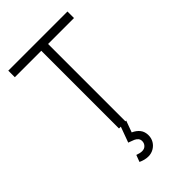

<svg xmlns="http://www.w3.org/2000/svg" viewBox="-283 -817 1160 1160"><g transform="rotate(-45 297.0 -237.0)"><path d="M256.5 0V-664H30.5V-720H536V-664H314.5V0ZM263 245.5Q233 245.5 201 230.5L217.5 187Q241.5 196 258.5 196Q278.5 196 290.2 183.2Q302 170.5 302 153Q302 138.5 293.8 129Q285.5 119.5 273.2 114Q261 108.5 239 101Q238 101 237.2 100.8Q236.5 100.5 235.5 100L273 -2.5L321 -3L294 71Q322 83.5 338 104Q354 124.5 354 155.5Q354 180.5 341.8 201Q329.5 221.5 308.5 233.5Q287.5 245.5 263 245.5Z"/></g></svg>

Font: Vela Sans Light
Style: Regular
Weight: 300
Designer: Principal design: Mikhail Sharanda - project Manrope.
Design modification: Ravid Balaliev
Foundry: Mikhail Sharanda
Version: Version 1.001